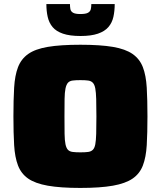

<svg xmlns="http://www.w3.org/2000/svg" viewBox="-20 -916 791 944"><path d="M375 8Q277 8 215 -3Q153 -14 118.5 -38Q84 -62 68.5 -102.5Q53 -143 49.5 -202.5Q46 -262 46 -344Q46 -425 49.5 -485Q53 -545 68.5 -585.5Q84 -626 118.5 -650.5Q153 -675 215 -685.5Q277 -696 375 -696Q473 -696 535 -685.5Q597 -675 632 -650.5Q667 -626 682.5 -585.5Q698 -545 701.5 -485Q705 -425 705 -344Q705 -262 701.5 -202.5Q698 -143 682.5 -102.5Q667 -62 632 -38Q597 -14 535 -3Q473 8 375 8ZM375 -167Q399 -167 413.5 -169Q428 -171 436.5 -179.5Q445 -188 448.5 -206.5Q452 -225 453 -258.5Q454 -292 454 -344Q454 -396 453 -429Q452 -462 448.5 -481Q445 -500 436.5 -509Q428 -518 413.5 -520Q399 -522 375 -522Q352 -522 337 -520Q322 -518 314 -509Q306 -500 302 -481Q298 -462 297.5 -429Q297 -396 297 -344Q297 -292 297.5 -258.5Q298 -225 302 -206.5Q306 -188 314 -179.5Q322 -171 337 -169Q352 -167 375 -167ZM376 -739Q323 -739 289.5 -750.5Q256 -762 238.5 -783Q221 -804 214.5 -833Q208 -862 208 -896H324Q324 -883 326 -871.5Q328 -860 339 -853.5Q350 -847 375 -847Q402 -847 413 -853.5Q424 -860 426.5 -871Q429 -882 429 -896H544Q544 -862 537.5 -833Q531 -804 513 -783Q495 -762 461.5 -750.5Q428 -739 376 -739Z"/></svg>

Font: Saira SemiExpanded Black
Style: Regular
Weight: 900
Width: 6
Designer: Hector Gatti with collaboration of the Omnibus-Type team
Foundry: Omnibus-Type
Version: Version 1.101